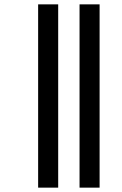

<svg xmlns="http://www.w3.org/2000/svg" viewBox="-20 -722 560 881"><path d="M345 139H437V-702H345ZM155 139H247V-702H155Z"/></svg>

Font: Noto Sans Kannada Condensed Medium
Style: Regular
Weight: 500
Width: 3
Designer: Jelle Bosma - Monotype Design Team
Foundry: Monotype Imaging Inc.
Version: Version 2.005